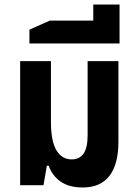

<svg xmlns="http://www.w3.org/2000/svg" viewBox="-20 -818 606 848"><path d="M346 10Q284 10 247 -16.5Q210 -43 195 -86H187L172 0H69V-548H205V-280Q205 -195 229 -154.5Q253 -114 297 -114Q331 -114 349 -139.5Q367 -165 367 -221V-548H503V-191Q503 -93 463.5 -41.5Q424 10 346 10Z M110 -626V-687L200 -727H392V-798H508V-626Z"/></svg>

Font: Noto Sans Thai Cond
Style: Bold
Weight: 700
Width: 3
Designer: Monotype Design Team
Foundry: Monotype Imaging Inc.
Version: Version 2.002; ttfautohint (v1.8.4.7-5d5b)